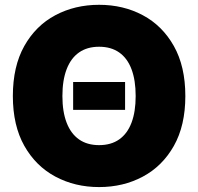

<svg xmlns="http://www.w3.org/2000/svg" viewBox="-20 -757 812 787"><path d="M492.7 -420.9V-306.6H279.8V-420.9ZM386.2 9.8Q287.1 9.8 206.8 -33.2Q126.5 -76.2 79.6 -159.4Q32.7 -242.7 32.7 -363.3Q32.7 -484.9 79.6 -568.4Q126.5 -651.9 206.8 -694.6Q287.1 -737.3 386.2 -737.3Q485.4 -737.3 565.4 -694.6Q645.5 -651.9 692.6 -568.4Q739.7 -484.9 739.7 -363.3Q739.7 -242.2 692.6 -158.9Q645.5 -75.7 565.4 -33Q485.4 9.8 386.2 9.8ZM386.2 -162.1Q435.1 -162.1 468.5 -185.5Q502 -209 519 -253.9Q536.1 -298.8 536.1 -363.3Q536.1 -428.2 519 -473.4Q502 -518.6 468.5 -542Q435.1 -565.4 386.2 -565.4Q337.4 -565.4 304 -542Q270.5 -518.6 253.2 -473.4Q235.8 -428.2 235.8 -363.3Q235.8 -298.8 253.2 -253.9Q270.5 -209 304 -185.5Q337.4 -162.1 386.2 -162.1Z"/></svg>

Font: Inter 16pt Black
Style: Regular
Weight: 900
Version: Version 4.001;git-66647c0bb